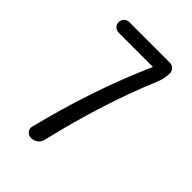

<svg xmlns="http://www.w3.org/2000/svg" viewBox="-213 -828 926 926"><g transform="rotate(45 250.0 -365.0)"><path d="M111.3 -658.2Q96.7 -658.2 85.9 -668.5Q75.2 -678.7 75.2 -693.8Q75.2 -709 85.4 -719.7Q95.7 -730.5 111.3 -730.5H388.7Q403.3 -730.5 414.1 -719.7Q424.8 -709 424.8 -694.3Q424.8 -660.2 411.1 -626Q300.8 -364.3 224.6 -42Q220.7 -23.4 206.1 -11.7Q191.4 0 170.9 0Q154.3 0 143.6 -13.2Q132.8 -26.4 136.7 -42Q220.7 -378.9 343.8 -655.3Q343.8 -656.2 344.2 -656.2Q344.7 -656.2 344.7 -657.2Q344.7 -658.2 343.8 -658.2Z"/></g></svg>

Font: Rounded-X Mgen+ 1m regular
Style: Regular
Weight: 400
Designer: [Source Han Sans]
Ryoko NISHIZUKA  (kana & ideographs); Paul D. Hunt (Latin, Greek & Cyrillic); Wenlong ZHANG  (bopomofo
Version: Version 1.059.20150602